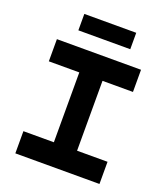

<svg xmlns="http://www.w3.org/2000/svg" viewBox="-177 -1141 1104 1264"><g transform="rotate(20 375.0 -509.0)"><path d="M80.3 -155.3H293.7V-644.7H80.3V-800H669.7V-644.7H456.3V-155.3H669.7V0H80.3ZM193.2 -1017.9H556.8V-902.9H193.2Z"/></g></svg>

Font: Martian Mono Custom sWd Rg
Style: Regular
Weight: 400
Width: 6
Monospace: yes
Designer: Alex Havermale
Foundry: Evil Martians
Version: Version 1.000